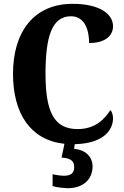

<svg xmlns="http://www.w3.org/2000/svg" viewBox="-20 -744 648 1004"><path d="M336 240C411 240 464 197 464 126C464 73 424 39 367 34L371 10C530 6 571 -71 571 -125C571 -141 566 -160 557 -168C527 -122 479 -69 386 -69C263 -69 218 -158 218 -358C218 -549 250 -659 351 -659C424 -659 446 -585 446 -519C530 -519 571 -557 571 -607C571 -671 501 -724 360 -724C155 -724 48 -575 48 -358C48 -152 138 -11 317 8L302 80C340 83 368 91 368 130C368 164 347 175 315 175C299 175 276 172 255 167V229C276 236 317 240 336 240Z"/></svg>

Font: Noto Serif Myanmar Condensed ExtraBold
Style: Regular
Weight: 800
Width: 3
Designer: Ben Mitchell and the Monotype Design Team
Foundry: Monotype Imaging Inc.
Version: Version 2.106